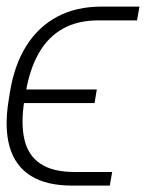

<svg xmlns="http://www.w3.org/2000/svg" viewBox="-23 -566 445 585"><path d="M203.6 -42H318.8L311.5 -0.5H196.8Q118.2 -0.5 70.6 -30.5Q22.9 -60.5 6.3 -118.9Q-10.3 -177.2 3.4 -260.7L7.3 -285.6Q21 -368.7 57.4 -426.5Q93.8 -484.4 151.4 -515.1Q209 -545.9 286.6 -545.9H401.9L394.5 -503.9H279.8Q214.8 -504.4 169.2 -479Q123.5 -453.6 95.5 -404.5Q67.4 -355.5 55.7 -285.6L51.3 -260.7Q40 -189.5 51.5 -140.6Q63 -91.8 100.6 -66.9Q138.2 -42 203.6 -42ZM272 -293.5 265.1 -252H19.5L26.4 -293.5Z"/></svg>

Font: Inter 28pt ExtraLight
Style: Italic
Weight: 250
Italic angle: -9.3988°
Designer: Rasmus Andersson
Foundry: rsms
Version: Version 4.001;git-66647c0bb